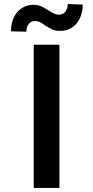

<svg xmlns="http://www.w3.org/2000/svg" viewBox="-20 -928 461 948"><path d="M273.4 0H146.5V-707H273.4ZM144.5 -904.3Q165.5 -904.3 180.9 -897.7Q196.3 -891.1 218.8 -877Q237.8 -865.2 248.3 -860.4Q258.8 -855.5 271.5 -855.5Q291 -855.5 302.7 -870.4Q314.5 -885.3 314.5 -908.2L388.7 -905.3Q388.2 -865.2 373.5 -835.9Q358.9 -806.6 334 -791Q309.1 -775.4 278.3 -775.4Q254.4 -775.4 239 -782.2Q223.6 -789.1 202.1 -802.7Q188 -813.5 176.8 -818.8Q165.5 -824.2 151.4 -824.2Q133.3 -824.2 121.8 -809.6Q110.4 -794.9 110.4 -771.5L34.2 -773.4Q34.2 -813.5 48.8 -843Q63.5 -872.6 88.6 -888.4Q113.8 -904.3 144.5 -904.3Z"/></svg>

Font: Pretendard JP SemiBold
Style: Regular
Weight: 600
Designer: Base glyphs from Inter by Rasmus Andersson; Hangeul glyphs from Noto Sans CJK(Source Han Sans) by Jang Soo-young and Kan
Foundry: Kil Hyung-jin
Version: Version 1.309